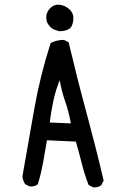

<svg xmlns="http://www.w3.org/2000/svg" viewBox="-20 -804 540 824"><path d="M379.9 0 360.4 -9.8Q342.8 -54.7 331.1 -102.1Q319.3 -149.4 305.7 -196.3L181.6 -202.1Q173.8 -155.3 165 -106.9Q156.2 -58.6 142.6 -13.7Q128.9 -2 107.4 -3.9L87.9 -13.7Q78.1 -29.3 76.2 -46.9Q101.6 -192.4 127 -335.9Q152.3 -479.5 197.3 -619.1Q222.7 -632.8 253.9 -632.8L274.4 -623Q309.6 -473.6 349.6 -326.2Q389.6 -178.7 424.8 -29.3L415 -9.8Q401.4 2 379.9 0ZM284.2 -274.4Q274.4 -327.1 259.3 -370.1Q244.1 -413.1 236.3 -460Q218.8 -417 209 -371.1Q199.2 -325.2 193.4 -278.3ZM234.4 -669.9Q212.9 -675.8 204.1 -681.6Q195.3 -687.5 186.5 -700.2Q177.7 -712.9 178.7 -733.4Q179.7 -753.9 197.3 -770.5Q214.8 -787.1 238.8 -783.2Q262.7 -779.3 280.3 -761.7Q297.9 -744.1 294.4 -715.8Q291 -687.5 274.4 -678.7Q257.8 -669.9 234.4 -669.9Z"/></svg>

Font: JasonHandwriting2
Style: Regular
Weight: 400
Version: Version 1.05.10